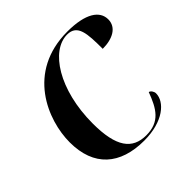

<svg xmlns="http://www.w3.org/2000/svg" viewBox="-186 -897 1077 1077"><g transform="rotate(-45 352.5 -359.0)"><path d="M367 10C518 10 601 -64 601 -131C601 -146 589 -163 577 -165C541 -68 503 -3 396 -3C286 -3 230 -76 230 -262C230 -531 353 -717 481 -717C562 -717 566 -642 566 -519C645 -519 705 -551 705 -614C705 -681 639 -728 494 -728C173 -728 64 -454 64 -279C64 -88 176 10 367 10Z"/></g></svg>

Font: Noto Serif Display
Style: Bold Italic
Weight: 700
Italic angle: -12°
Designer: Monotype Design Team
Foundry: Monotype Imaging Inc.
Version: Version 2.009